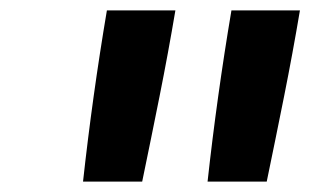

<svg xmlns="http://www.w3.org/2000/svg" viewBox="-20 -792 640 370"><path d="M254 -442H140Q149 -524 160.5 -606.5Q172 -689 186 -772H318Q304 -689 287.5 -606.5Q271 -524 254 -442ZM494 -442H380Q389 -524 400.5 -606.5Q412 -689 426 -772H558Q544 -689 527.5 -606.5Q511 -524 494 -442Z"/></svg>

Font: Iosevka Extended
Style: Bold Italic
Weight: 700
Width: 7
Italic angle: -9°
Monospace: yes
Designer: Belleve Invis
Foundry: Belleve Invis
Version: Version 32.5.0; ttfautohint (v1.8.4)